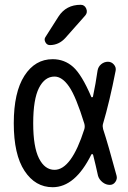

<svg xmlns="http://www.w3.org/2000/svg" viewBox="-20 -780 540 810"><path d="M226.6 -710Q258.8 -759.8 320.3 -759.8Q336.9 -759.8 343.8 -743.7Q350.6 -727.5 339.8 -714.8L255.9 -620.1Q228.5 -589.8 190.4 -589.8Q177.7 -589.8 171.4 -602.1Q165 -614.3 171.9 -624ZM210 -457Q168.9 -457 144.5 -409.2Q120.1 -361.3 120.1 -259.8Q120.1 -160.2 144.5 -111.8Q168.9 -63.5 210 -63.5Q281.2 -63.5 335.9 -235.4Q338.9 -246.1 335.9 -257.8Q300.8 -372.1 271.5 -414.6Q242.2 -457 210 -457ZM202.1 9.8Q128.9 9.8 83.5 -59.1Q38.1 -127.9 38.1 -259.8Q38.1 -390.6 83 -460.4Q127.9 -530.3 202.1 -530.3Q252 -530.3 288.6 -497.6Q325.2 -464.8 365.2 -371.1Q366.2 -369.1 368.7 -369.6Q371.1 -370.1 372.1 -372.1Q383.8 -427.7 391.6 -482.4Q394.5 -499 407.2 -509.3Q419.9 -519.5 435.5 -519.5Q450.2 -519.5 460.4 -507.8Q470.7 -496.1 467.8 -481.4Q442.4 -351.6 414.1 -255.9Q412.1 -247.1 415 -235.4Q436.5 -169.9 471.7 -39.1Q475.6 -25.4 466.8 -12.7Q458 0 443.4 0Q426.8 0 412.6 -11.2Q398.4 -22.5 393.6 -38.1Q383.8 -83 373 -126Q372.1 -128.9 369.6 -129.9Q367.2 -130.9 365.2 -127.9Q296.9 9.8 202.1 9.8Z"/></svg>

Font: Rounded-X Mgen+ 1m regular
Style: Regular
Weight: 400
Designer: [Source Han Sans]
Ryoko NISHIZUKA  (kana & ideographs); Paul D. Hunt (Latin, Greek & Cyrillic); Wenlong ZHANG  (bopomofo
Version: Version 1.059.20150602